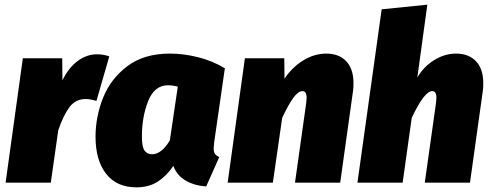

<svg xmlns="http://www.w3.org/2000/svg" viewBox="-20 -784 2108 824"><path d="M449 -542 394 -351Q367 -359 348 -359Q304 -359 278 -324Q252 -289 230 -225L198 0H4L78 -534H247L248 -439Q274 -493 313 -522Q352 -551 396 -551Q424 -551 449 -542Z M945 -491 899 -172Q897 -152 897 -147Q897 -133 902 -124.5Q907 -116 921 -110L865 16Q815 13 777 -9Q739 -31 724 -72Q695 -29 657 -4.5Q619 20 565 20Q481 20 435.5 -38Q390 -96 390 -197Q390 -283 422.5 -364.5Q455 -446 526.5 -500Q598 -554 709 -554Q768 -554 830 -538.5Q892 -523 945 -491ZM589 -198Q589 -153 600.5 -137.5Q612 -122 632 -122Q674 -122 709 -182L743 -412Q721 -418 701 -418Q643 -418 616 -350.5Q589 -283 589 -198Z M1497 -428Q1497 -405 1495 -393L1440 0H1246L1294 -341Q1296 -359 1296 -364Q1296 -393 1278 -393Q1260 -393 1239 -364.5Q1218 -336 1191 -278L1151 0H957L1031 -534H1200L1201 -446Q1233 -495 1281 -524.5Q1329 -554 1380 -554Q1435 -554 1466 -521Q1497 -488 1497 -428Z M2054 -428Q2054 -405 2052 -393L1997 0H1803L1851 -341Q1853 -359 1853 -364Q1853 -393 1835 -393Q1801 -393 1747 -278L1708 0H1514L1618 -744L1814 -764L1771 -451Q1797 -497 1842.5 -525.5Q1888 -554 1937 -554Q1992 -554 2023 -521Q2054 -488 2054 -428Z"/></svg>

Font: FiraGO Heavy
Style: Italic
Weight: 900
Italic angle: -8°
Designer: bBox Type GmbH
Foundry: bBox Type GmbH
Version: Version 1.001